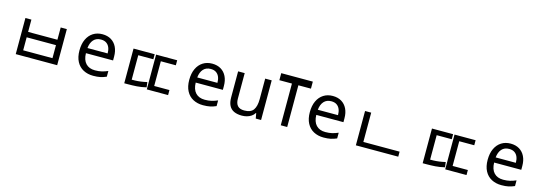

<svg xmlns="http://www.w3.org/2000/svg" viewBox="8 -1578 6986 2507"><g transform="rotate(15 3501.0 -324.5)"><path d="M184 -490H265V-324H661V-490H744V-2H184ZM265 -251V-75H661V-251Z M1212 -546Q1281 -546 1330.5 -516Q1380 -486 1406.5 -431.5Q1433 -377 1433 -304V-251H1066Q1068 -160 1112.5 -112.5Q1157 -65 1237 -65Q1288 -65 1327.5 -74.5Q1367 -84 1409 -102V-25Q1368 -7 1328 1.5Q1288 10 1233 10Q1157 10 1098.5 -21Q1040 -52 1007.5 -113.5Q975 -175 975 -264Q975 -352 1004.5 -415Q1034 -478 1087.5 -512Q1141 -546 1212 -546ZM1211 -474Q1148 -474 1111.5 -433.5Q1075 -393 1068 -321H1341Q1341 -367 1327 -401Q1313 -435 1284.5 -454.5Q1256 -474 1211 -474Z M1651 -470H1937V-402H1733V-38H1651ZM1956 -470H2241V-402H2038V-38H1956ZM1956 -68H2244V0H1956ZM1651 -71H1697Q1738 -71 1776.5 -72Q1815 -73 1855 -78.5Q1895 -84 1938 -94L1947 -25Q1880 -9 1820 -5Q1760 -1 1697 -1H1651Z M2696 -546Q2765 -546 2814.5 -516Q2864 -486 2890.5 -431.5Q2917 -377 2917 -304V-251H2550Q2552 -160 2596.5 -112.5Q2641 -65 2721 -65Q2772 -65 2811.5 -74.5Q2851 -84 2893 -102V-25Q2852 -7 2812 1.5Q2772 10 2717 10Q2641 10 2582.5 -21Q2524 -52 2491.5 -113.5Q2459 -175 2459 -264Q2459 -352 2488.5 -415Q2518 -478 2571.5 -512Q2625 -546 2696 -546ZM2695 -474Q2632 -474 2595.5 -433.5Q2559 -393 2552 -321H2825Q2825 -367 2811 -401Q2797 -435 2768.5 -454.5Q2740 -474 2695 -474Z M3501 -536V0H3429L3416 -71H3412Q3395 -43 3368 -25Q3341 -7 3309 1.5Q3277 10 3242 10Q3178 10 3134.5 -10.5Q3091 -31 3069 -74Q3047 -117 3047 -185V-536H3136V-191Q3136 -127 3165 -95Q3194 -63 3255 -63Q3344 -63 3378.5 -113Q3413 -163 3413 -257V-536Z M4024 -659V-564H3854V0H3767V-564H3597V-659Z M4326 -546Q4395 -546 4444.5 -516Q4494 -486 4520.5 -431.5Q4547 -377 4547 -304V-251H4180Q4182 -160 4226.5 -112.5Q4271 -65 4351 -65Q4402 -65 4441.5 -74.5Q4481 -84 4523 -102V-25Q4482 -7 4442 1.5Q4402 10 4347 10Q4271 10 4212.5 -21Q4154 -52 4121.5 -113.5Q4089 -175 4089 -264Q4089 -352 4118.5 -415Q4148 -478 4201.5 -512Q4255 -546 4326 -546ZM4325 -474Q4262 -474 4225.5 -433.5Q4189 -393 4182 -321H4455Q4455 -367 4441 -401Q4427 -435 4398.5 -454.5Q4370 -474 4325 -474Z M4782 -69H5355V-1H4782ZM4782 -465H4865V-43H4782Z M5685 -470H5971V-402H5767V-38H5685ZM5990 -470H6275V-402H6072V-38H5990ZM5990 -68H6278V0H5990ZM5685 -71H5731Q5772 -71 5810.5 -72Q5849 -73 5889 -78.5Q5929 -84 5972 -94L5981 -25Q5914 -9 5854 -5Q5794 -1 5731 -1H5685Z M6730 -546Q6799 -546 6848.5 -516Q6898 -486 6924.5 -431.5Q6951 -377 6951 -304V-251H6584Q6586 -160 6630.5 -112.5Q6675 -65 6755 -65Q6806 -65 6845.5 -74.5Q6885 -84 6927 -102V-25Q6886 -7 6846 1.5Q6806 10 6751 10Q6675 10 6616.5 -21Q6558 -52 6525.5 -113.5Q6493 -175 6493 -264Q6493 -352 6522.5 -415Q6552 -478 6605.5 -512Q6659 -546 6730 -546ZM6729 -474Q6666 -474 6629.5 -433.5Q6593 -393 6586 -321H6859Q6859 -367 6845 -401Q6831 -435 6802.5 -454.5Q6774 -474 6729 -474Z"/></g></svg>

Font: lkorean05
Style: Book
Weight: 400
Designer: Jelle Bosma - Monotype Design Team
Foundry: Monotype Imaging Inc.
Version: Version 2.003